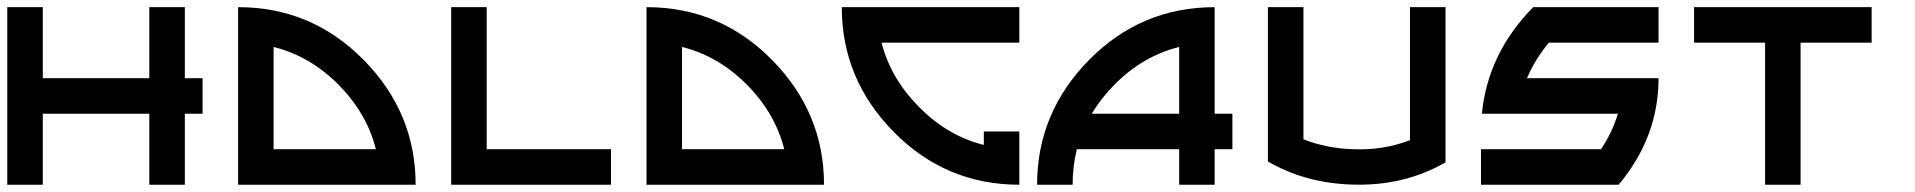

<svg xmlns="http://www.w3.org/2000/svg" viewBox="-20 -508 5265 528"><path d="M97.7 -195.3V0H0V-488.3H97.7V-293H390.6V-488.3H488.3V-293H537.1V-195.3H488.3V0H390.6V-195.3Z M732.4 -97.7H1013.7Q988.8 -196.3 911.1 -274.9Q832.5 -354 732.4 -378.9ZM634.8 0V-488.3Q836.9 -488.3 980 -343.3Q1123 -198.2 1123 0Z M1220.7 -488.3H1318.4V-97.7H1660.2V0H1220.7Z M1855.5 -97.7H2136.7Q2111.8 -196.3 2034.2 -274.9Q1955.6 -354 1855.5 -378.9ZM1757.8 0V-488.3Q1960 -488.3 2103 -343.3Q2246.1 -198.2 2246.1 0Z M2685.5 -109.4V-146.5H2783.2V0Q2581.1 0 2438 -145Q2294.9 -290 2294.9 -488.3H2783.2V-390.6H2404.3Q2429.2 -292.5 2507.3 -213.9Q2585.4 -134.3 2685.5 -109.4Z M3222.7 -378.9Q3122.6 -354 3044.4 -274.9Q3007.3 -237.3 2982.4 -195.3H3222.7ZM2941.4 -97.7Q2929.7 -51.3 2929.7 0H2832Q2832 -198.2 2975.1 -343.3Q3118.2 -488.3 3320.3 -488.3V-195.3H3369.1V-97.7H3320.3V0H3222.7V-97.7Z M3857.4 -122.6V-488.3H3955.1V-61.5Q3839.8 4.9 3696.3 -0.5Q3567.9 -4.9 3466.8 -64V-488.3H3564.5V-125Q3627 -100.1 3700.2 -97.7Q3785.2 -94.2 3857.4 -122.6Z M4052.7 0V-97.7H4382.8Q4414.1 -144.5 4429.2 -195.3H4055.2Q4071.3 -361.3 4196.3 -488.3H4541V-390.6H4239.3Q4201.2 -344.7 4179.2 -293H4541Q4541 -130.9 4431.2 0Z M5127 -390.6V-488.3H4638.7V-390.6H4834V0H4931.6V-390.6Z"/></svg>

Font: Arounder
Style: Regular
Weight: 400
Designer: Maxim Raikov
Foundry: Maxim Raikov
Version: Version 1.00 March 23, 2021, initial release